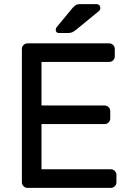

<svg xmlns="http://www.w3.org/2000/svg" viewBox="-20 -910 632 930"><path d="M86 0ZM181 -309H487Q498 -309 506 -317Q514 -325 514 -336V-372Q514 -383 506 -391Q498 -399 487 -399H181V-610H509Q520 -610 528 -618Q536 -626 536 -637V-673Q536 -684 528 -692Q520 -700 509 -700H113Q102 -700 94 -692Q86 -684 86 -673V-27Q86 -16 94 -8Q102 0 113 0H517Q528 0 536 -8Q544 -16 544 -27V-63Q544 -74 536 -82Q528 -90 517 -90H181ZM368 -890H447Q456 -890 461 -884.5Q466 -879 466 -870Q466 -863 461 -858L350 -767Q339 -758 330.5 -754Q322 -750 308 -750H266Q250 -750 250 -766Q250 -774 255 -779L331 -871Q342 -883 349 -886.5Q356 -890 368 -890Z"/></svg>

Font: Hezaedrus
Style: Regular
Weight: 400
Designer: Hubert & Fischer
Foundry: Hubert & Fischer
Version: Version 1.10;September 3, 2019;FontCreator 11.5.0.2425 64-bi